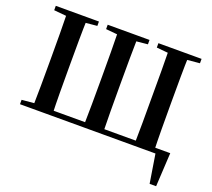

<svg xmlns="http://www.w3.org/2000/svg" viewBox="-153 -942 1500 1359"><g transform="rotate(20 596.5 -262.5)"><path d="M137 0Q139 -87 139.5 -174Q140 -261 140 -350V-393Q140 -481 139.5 -568.5Q139 -656 137 -741H286Q283 -654 282.5 -567.5Q282 -481 282 -392V-350Q282 -259 282.5 -172Q283 -85 286 0ZM521 0Q523 -87 523.5 -174Q524 -261 524 -350V-392Q524 -481 523.5 -568.5Q523 -656 521 -741H667Q665 -655 664.5 -568Q664 -481 664 -393V-350Q664 -259 664.5 -172Q665 -85 667 0ZM903 0Q905 -85 905 -172Q905 -259 905 -350V-392Q905 -480 905 -567.5Q905 -655 903 -741H1051Q1048 -656 1047.5 -568.5Q1047 -481 1047 -393V-350Q1047 -261 1047.5 -174Q1048 -87 1051 0ZM211 0V-38H1163L1149 216H1100L1060 -34L1125 0ZM45 -708V-741H370V-708L221 -694H194ZM436 -708V-741H751V-708L610 -694H584ZM818 -708V-741H1143V-708L994 -694H966ZM45 0V-33L198 -47H211V0Z"/></g></svg>

Font: Noto Serif TC
Style: Bold
Weight: 700
Designer: Ryoko NISHIZUKA 西塚涼子 (kana & ideographs); Frank Grießhammer (Latin, Greek & Cyrillic); Wenlong ZHANG 张文龙 (bopomofo); San
Foundry: Adobe
Version: Version 2.002-H1;hotconv 1.1.0;makeotfexe 2.6.0